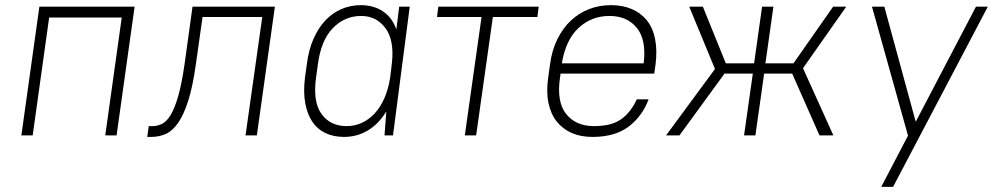

<svg xmlns="http://www.w3.org/2000/svg" viewBox="-20 -526 3858 746"><path d="M453 -458H171L107 0H63L133 -500H503L433 0H389Z M558 -36H573Q592 -36 610 -45Q628 -54 643.5 -80Q659 -106 672.5 -153Q686 -200 697 -276L728 -500H1048L978 0H934L999 -460H767L741 -276Q729 -190 711.5 -135Q694 -80 672 -48.5Q650 -17 624 -5.5Q598 6 567 6H552Z M1317 6Q1276 6 1244.5 -9Q1213 -24 1193.5 -53Q1174 -82 1166 -125Q1158 -168 1165 -225L1172 -275Q1179 -332 1198 -375Q1217 -418 1244.5 -447Q1272 -476 1307 -491Q1342 -506 1382 -506Q1431 -506 1467 -482.5Q1503 -459 1520 -412L1531 -500H1572L1507 0H1474L1481 -93Q1451 -44 1409 -19Q1367 6 1317 6ZM1327 -36Q1358 -36 1385.5 -48.5Q1413 -61 1435.5 -85Q1458 -109 1473.5 -144.5Q1489 -180 1496 -225L1503 -284Q1512 -371 1477 -417.5Q1442 -464 1383 -464Q1319 -464 1273 -416.5Q1227 -369 1215 -275L1208 -225Q1195 -131 1229 -83.5Q1263 -36 1327 -36Z M1683 -500H2073L2068 -460H1895L1830 0H1786L1851 -460H1678Z M2282 6Q2236 6 2201 -9.5Q2166 -25 2143 -54Q2120 -83 2111 -126Q2102 -169 2110 -225L2117 -275Q2124 -330 2145.5 -373.5Q2167 -417 2198 -446Q2229 -475 2268.5 -490.5Q2308 -506 2354 -506Q2400 -506 2435.5 -490.5Q2471 -475 2494 -446Q2517 -417 2525.5 -373.5Q2534 -330 2527 -275L2522 -240H2158L2156 -225Q2142 -131 2179.5 -83.5Q2217 -36 2288 -36Q2357 -36 2394.5 -63.5Q2432 -91 2454 -140H2500Q2476 -75 2423 -34.5Q2370 6 2282 6ZM2348 -464Q2278 -464 2228 -417.5Q2178 -371 2163 -280H2481Q2492 -371 2454.5 -417.5Q2417 -464 2348 -464Z M3058 -240H2949L2915 0H2871L2905 -240H2795L2620 0H2568L2758 -258L2658 -500H2711L2800 -280H2910L2941 -500H2985L2954 -280H3063L3217 -500H3268L3100 -261L3218 0H3164Z M3508 1 3368 -500H3416L3538 -53L3772 -500H3818L3450 200H3404Z"/></svg>

Font: Retni Sans Light
Style: Italic
Weight: 300
Italic angle: -8°
Designer: Vitaly Kuzmin
Foundry: ParaType Ltd.
Version: Version 1.00;June 10, 2019;FontCreator 11.5.0.2425 64-bit; t